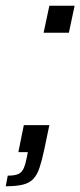

<svg xmlns="http://www.w3.org/2000/svg" viewBox="-52 -530 280 669"><path d="M-32 119 -25 82Q-1 82 11.5 76.5Q24 71 30.5 56.5Q37 42 42 16L45 0H12L31 -94H120L102 -8Q94 30 85.5 55Q77 80 63.5 94Q50 108 27 113.5Q4 119 -32 119ZM100 -416 120 -510H208L188 -416Z"/></svg>

Font: Saira SemiCondensed
Style: Italic
Weight: 400
Width: 4
Italic angle: -12°
Designer: Hector Gatti with collaboration of the Omnibus-Type team
Foundry: Omnibus-Type
Version: Version 1.101